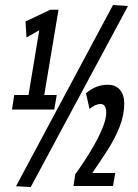

<svg xmlns="http://www.w3.org/2000/svg" viewBox="-20 -743 551 768"><path d="M28 -305 37 -363H94L137 -622L86 -593L82 -657L181 -704H214L157 -363H207L197 -305ZM103 5 44 2 432 -723 492 -719ZM274 1 281 -46Q298 -69 319 -101Q340 -133 359.5 -168Q379 -203 392 -236Q405 -269 405 -293Q405 -308 399.5 -317.5Q394 -327 382 -327Q362 -327 338 -307L324 -370Q363 -404 411 -404Q443 -404 460 -383.5Q477 -363 477 -329Q477 -283 458.5 -236Q440 -189 410.5 -143Q381 -97 349 -51H441L432 1Z"/></svg>

Font: Georama Extra Condensed SemiBold
Style: Italic
Weight: 600
Width: 2
Italic angle: -9°
Designer: Jean-Baptiste Levee
Foundry: Production Type
Version: Version 1.000